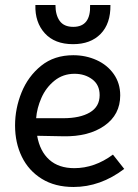

<svg xmlns="http://www.w3.org/2000/svg" viewBox="-20 -735 548 765"><path d="M40 -235Q40 -303 66 -367Q92 -431 144 -473Q196 -515 272 -515Q322 -515 365 -495.5Q408 -476 433.5 -439.5Q459 -403 459 -355Q459 -278 396 -234Q333 -190 232 -192L128 -194Q139 -132 176.5 -98.5Q214 -65 276 -65Q357 -65 430 -119L475 -62Q380 10 273 10Q199 10 146.5 -22.5Q94 -55 67 -110.5Q40 -166 40 -235ZM377 -356Q377 -397 347.5 -419Q318 -441 277 -441Q231 -441 197 -413.5Q163 -386 145 -345Q127 -304 124 -264H232Q299 -264 338 -287Q377 -310 377 -356ZM121 -715H201Q201 -675 218 -651.5Q235 -628 272 -628Q342 -628 339 -715H420Q421 -641 381 -600Q341 -559 271 -559Q198 -559 158.5 -602.5Q119 -646 121 -715Z"/></svg>

Font: Bellota
Style: Bold
Weight: 700
Designer: Kemie Guaida
Foundry: Kemie Guaida
Version: Version 4.001